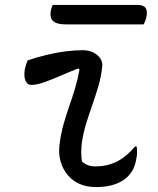

<svg xmlns="http://www.w3.org/2000/svg" viewBox="-20 -746 640 780"><path d="M93 -501Q132 -514 171.5 -523.5Q211 -533 247.5 -537.5Q284 -542 316 -542Q340 -542 358.5 -533Q377 -524 387.5 -508.5Q398 -493 395 -474Q391 -435 380 -397Q369 -359 355.5 -321Q342 -283 330.5 -245.5Q319 -208 313 -170Q310 -146 310 -127Q310 -108 313 -90Q324 -80 337 -75Q350 -70 368 -70Q414 -70 452.5 -88.5Q491 -107 529 -151H535Q537 -140 537 -128Q537 -116 534 -102Q530 -77 521 -59Q512 -41 497 -27Q485 -15 466 -5.5Q447 4 423 9Q399 14 369 14Q333 14 304 1.5Q275 -11 255 -35Q235 -59 226 -90.5Q217 -122 222 -159Q227 -202 238 -240.5Q249 -279 261.5 -315Q274 -351 285 -387.5Q296 -424 303 -464L298 -468Q257 -452 221.5 -436.5Q186 -421 157 -411Q128 -401 107 -401Q91 -401 83.5 -418Q76 -435 81 -466Q83 -475 86 -484Q89 -493 93 -501ZM194 -726H539Q563 -726 571.5 -713.5Q580 -701 575 -679Q574 -672 572 -666.5Q570 -661 568 -656Q566 -651 563 -647H248Q221 -647 206.5 -653.5Q192 -660 187.5 -673Q183 -686 187 -705Q188 -709 189 -713Q190 -717 191.5 -720.5Q193 -724 194 -726Z"/></svg>

Font: Rec Mono Duotone
Style: Italic
Weight: 400
Italic angle: -10°
Monospace: yes
Version: Version 1.085; ttfautohint (v1.8.4.7-5d5b)